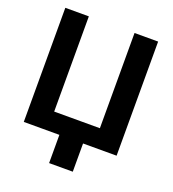

<svg xmlns="http://www.w3.org/2000/svg" viewBox="-156 -830 1012 1124"><g transform="rotate(20 350.0 -267.5)"><path d="M57.1 -710.9H203.6V-117.7H488.3V-710.9H635.3V0H426.3V175.8H278.8V0H57.1Z"/></g></svg>

Font: Roboto
Style: Bold
Weight: 700
Designer: Google
Version: Version 2.134; 2016; ttfautohint (v1.6)